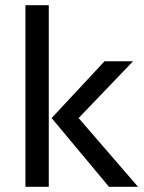

<svg xmlns="http://www.w3.org/2000/svg" viewBox="-20 -720 554 740"><path d="M512 0 283 -265 493 -484H383L179 -265L400 0ZM168 0V-700H78V0Z"/></svg>

Font: Gamestation Text
Style: Bold
Weight: 400
Designer: Jonas Hecksher
Foundry: Jonas Hecksher, Playtypeª, e-types AS
Version: Version 1.003